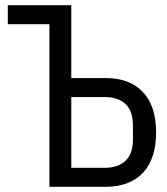

<svg xmlns="http://www.w3.org/2000/svg" viewBox="-20 -718 640 738"><path d="M170 -625H10V-698H254V-418H385Q479 -418 529.5 -364Q580 -310 580 -209Q580 -108 529.5 -54Q479 0 385 0H170ZM383 -73Q433 -73 462 -99.5Q491 -126 491 -183V-235Q491 -292 462 -318.5Q433 -345 383 -345H254V-73Z"/></svg>

Font: PlemolJP35 Console
Style: Regular
Weight: 400
Version: v2.0.3; ttfautohint (v1.8.4.7-5d5b-dirty) -l 6 -r 45 -G 200 